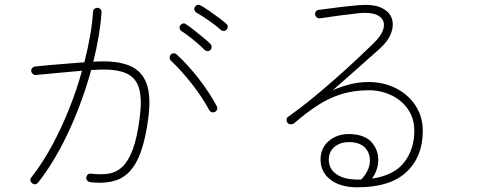

<svg xmlns="http://www.w3.org/2000/svg" viewBox="-20 -783 2040 817"><path d="M117 -3Q103 -15 114 -29Q161 -89 201.5 -164Q242 -239 274.5 -320.5Q307 -402 329 -482Q283 -478 234.5 -473.5Q186 -469 133 -464Q126 -463 120 -468Q114 -473 113 -480Q112 -488 117 -493.5Q122 -499 129 -500Q186 -506 238 -510Q290 -514 339 -518Q370 -639 376 -733Q376 -741 382 -745.5Q388 -750 395 -750Q403 -749 408 -743.5Q413 -738 412 -730Q406 -637 377 -520L387 -521Q476 -526 530 -504Q584 -482 604 -426.5Q624 -371 610 -273Q595 -164 565 -103Q535 -42 486 -20.5Q437 1 363 -8Q356 -9 351 -15Q346 -21 347 -28Q351 -46 368 -44Q409 -39 442 -44Q475 -49 500.5 -73Q526 -97 544.5 -146Q563 -195 574 -278Q585 -357 572.5 -404.5Q560 -452 516 -471.5Q472 -491 389 -486L368 -485Q345 -401 311.5 -315Q278 -229 235.5 -150Q193 -71 143 -7Q131 7 117 -3ZM895 -307Q879 -300 870 -315Q841 -369 796.5 -426Q752 -483 707 -525Q702 -530 702 -537.5Q702 -545 706 -550Q711 -556 719 -556Q727 -556 732 -551Q779 -508 825 -449Q871 -390 902 -332Q906 -325 904 -318Q902 -311 895 -307ZM919 -656Q909 -666 889.5 -680.5Q870 -695 849.5 -708.5Q829 -722 816 -729Q810 -733 807.5 -740Q805 -747 809 -753Q813 -760 820 -762Q827 -764 833 -760Q847 -753 868.5 -738Q890 -723 911 -707.5Q932 -692 943 -682Q949 -677 949 -669.5Q949 -662 944 -657Q940 -652 932 -651.5Q924 -651 919 -656ZM875 -570Q870 -565 862.5 -565.5Q855 -566 850 -571Q841 -581 822.5 -597Q804 -613 784.5 -628Q765 -643 752 -651Q746 -655 744.5 -662Q743 -669 747 -675Q751 -681 758 -683Q765 -685 771 -680Q784 -672 805 -655.5Q826 -639 846 -622.5Q866 -606 876 -595Q881 -590 880.5 -582.5Q880 -575 875 -570Z M1501 14Q1428 14 1386 -18.5Q1344 -51 1344 -104Q1344 -158 1386 -188.5Q1428 -219 1489 -211Q1540 -205 1565 -173.5Q1590 -142 1589.5 -101Q1589 -60 1563 -23Q1658 -37 1700.5 -93Q1743 -149 1743 -226Q1743 -280 1715.5 -319Q1688 -358 1643.5 -378.5Q1599 -399 1549 -399Q1487 -399 1434.5 -383Q1382 -367 1333 -335.5Q1284 -304 1231 -258Q1225 -254 1217 -254Q1209 -254 1204 -260Q1199 -266 1199.5 -274Q1200 -282 1206 -286Q1252 -318 1303.5 -360Q1355 -402 1405.5 -446.5Q1456 -491 1499 -531.5Q1542 -572 1571 -600Q1608 -637 1613 -667.5Q1618 -698 1592 -715Q1566 -732 1508 -727Q1470 -723 1425.5 -717Q1381 -711 1341 -705Q1334 -704 1328 -709Q1322 -714 1321 -721Q1320 -729 1324.5 -734.5Q1329 -740 1336 -741Q1374 -746 1421.5 -752Q1469 -758 1507 -761Q1568 -766 1602.5 -750Q1637 -734 1647 -705Q1657 -676 1644 -641.5Q1631 -607 1596 -576Q1553 -537 1500 -490.5Q1447 -444 1396 -399Q1432 -415 1470.5 -424.5Q1509 -434 1549 -434Q1612 -434 1664.5 -407.5Q1717 -381 1748 -334Q1779 -287 1779 -226Q1779 -116 1709.5 -51Q1640 14 1501 14ZM1501 -19H1517Q1548 -52 1553 -86.5Q1558 -121 1540 -146.5Q1522 -172 1484 -177Q1438 -183 1408.5 -162Q1379 -141 1379 -104Q1379 -64 1412 -41.5Q1445 -19 1501 -19Z"/></svg>

Font: Zen Maru Gothic Light
Style: Regular
Weight: 300
Designer: Yoshimichi Ohira
Foundry: Positype
Version: Version 1.001